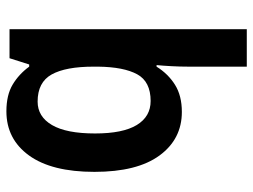

<svg xmlns="http://www.w3.org/2000/svg" viewBox="-118 -682 810 615"><g transform="rotate(90 287.5 -375.0)"><path d="M194 -573Q194 -547 192.5 -519Q191 -491 189 -471H194Q217 -508 252 -530Q287 -552 339 -552Q426 -552 478.5 -480.5Q531 -409 531 -272Q531 -135 478.5 -62.5Q426 10 337 10Q285 10 251.5 -10Q218 -30 194 -63H187L167 0H74V-760H194ZM304 -452Q242 -452 218.5 -409Q195 -366 194 -284V-269Q194 -180 219 -135Q244 -90 306 -90Q354 -90 381 -136Q408 -182 408 -274Q408 -363 381 -407.5Q354 -452 304 -452Z"/></g></svg>

Font: Noto Sans Tamil SemiCondensed SemiBold
Style: Regular
Weight: 600
Width: 4
Designer: Jelle Bosma - Monotype Design Team
Foundry: Monotype Imaging Inc.
Version: Version 2.004; ttfautohint (v1.8.4.7-5d5b)